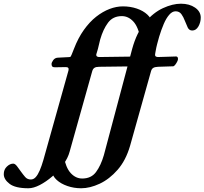

<svg xmlns="http://www.w3.org/2000/svg" viewBox="-221 -726 1104 1037"><path d="M217.2 290.8Q178.1 290.8 142.9 278.6Q107.6 266.4 85.2 245.8Q62.7 225.3 60.3 199.5L121.7 113.2Q134.3 180.5 161.3 209.3Q188.2 238.2 223 238.2Q271.8 238.2 297.7 203Q323.7 167.9 339.9 112.2L492.9 -462.1Q517.6 -551.4 562.4 -604.8Q607.2 -658.2 659.3 -682.1Q711.3 -706 756.1 -706Q801.8 -706 832.5 -684.9Q863.2 -663.7 863.2 -631.1Q863.2 -605.3 850.6 -583.2Q837.9 -561.2 817.3 -561.2Q800.5 -561.2 792.8 -577.6Q785.2 -594.1 777.2 -614.2Q769.8 -634.2 758.7 -649.6Q747.6 -665 727.2 -665Q709.1 -665 692.8 -646Q676.4 -627.1 663.2 -596.1Q650 -565.1 638.6 -527.6Q632.6 -507 627.7 -487.8Q622.7 -468.7 620 -452Q618.8 -446.6 618.2 -442.2Q617.5 -437.8 616.7 -432.8Q615.8 -423.7 620.9 -420.9Q625.9 -418 632.4 -418Q659.1 -418 682.1 -419.5Q705.1 -421 730.1 -421Q740.4 -421 740.4 -406.8Q740.4 -401.9 735.7 -392.5Q730.9 -383 724.8 -375.5Q718.7 -367.9 713.8 -367.9L632.7 -365.3Q615.3 -364.5 606.8 -359.3Q598.2 -354.2 594.6 -341.1L481.5 61.7Q458.7 140.1 414.4 190.9Q370 241.6 317.5 266.2Q265 290.8 217.2 290.8ZM-67.5 290.8Q-138.2 290.8 -169.4 266.8Q-200.6 242.9 -200.6 214.6Q-200.6 189.7 -184 173.8Q-167.5 157.8 -149.3 157.8Q-139.6 157.8 -128.5 172.5Q-117.4 187.1 -107.4 201.4Q-96.8 216.3 -85.1 229.9Q-73.4 243.4 -54.6 243.4Q-39.7 243.4 -28.2 230.8Q-16.6 218.2 -6.4 194.5Q3.8 170.8 13.3 138L148.9 -345.6Q153.3 -363.6 134.9 -363.6L75.4 -362.6Q65.1 -362.6 61.3 -366.9Q57.4 -371.2 57.4 -380.3Q57.4 -388.3 66.3 -400.9Q75.2 -413.5 91.2 -414.5L153.8 -417.7Q159.2 -417.9 161.3 -421.3Q163.4 -424.8 166.3 -431.9L178.5 -462.5Q201.1 -521.2 232.1 -564.6Q263 -607.9 298.6 -635.9Q334.3 -663.8 371 -677.7Q407.8 -691.6 442.9 -691.6Q482.8 -691.6 517.7 -679.8Q552.5 -668 574.9 -647.1Q597.4 -626.3 599.8 -600.3L538.4 -514Q526 -581.3 498.9 -610.1Q471.9 -639 437.1 -639Q389.2 -639 362.8 -603.8Q336.4 -568.7 320.2 -513.1Q312.3 -478 307.8 -461.8Q303.3 -445.5 301.6 -440.7Q299.9 -435.8 299.1 -432.8Q298.2 -423.7 303.3 -420.9Q308.3 -418 314.8 -418L541.2 -421Q551.5 -421 551.5 -406.8Q551.5 -401.9 546.8 -392.5Q542 -383 535.9 -375.5Q529.8 -367.9 524.9 -367.9L315.1 -365.3Q297.7 -365.3 289.2 -359.7Q280.6 -354.2 277 -341.1L155.2 92.8Q146 127.9 120.4 162.9Q94.9 198 61.3 226.9Q27.7 255.8 -6.1 273.3Q-40 290.8 -67.5 290.8Z"/></svg>

Font: EB Garamond
Style: Italic
Weight: 400
Italic angle: -17.2°
Designer: Georg Duffner and Octavio Pardo
Foundry: Georg Duffner
Version: Version 1.001